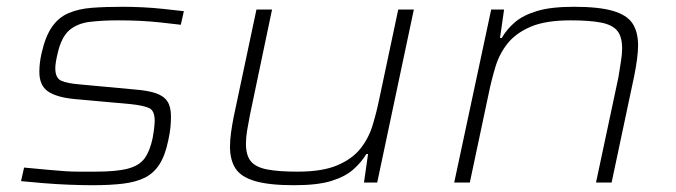

<svg xmlns="http://www.w3.org/2000/svg" viewBox="-20 -538 1992 566"><path d="M253 8Q221 8 183.5 6.5Q146 5 109 2Q72 -1 42 -4L51 -44Q94 -40 121.5 -37.5Q149 -35 170 -33.5Q191 -32 211.5 -32Q232 -32 262 -32Q324 -32 357.5 -41Q391 -50 406.5 -71.5Q422 -93 430 -131Q433 -148 434.5 -161Q436 -174 436 -182Q436 -212 419.5 -219.5Q403 -227 366 -231L200 -246Q147 -251 121.5 -268.5Q96 -286 96 -326Q96 -338 97.5 -352Q99 -366 103 -383Q114 -431 133.5 -459Q153 -487 182.5 -499.5Q212 -512 251 -515Q290 -518 342 -518Q369 -518 400.5 -516.5Q432 -515 464 -511.5Q496 -508 522 -505L513 -465Q480 -469 451.5 -472Q423 -475 393.5 -476.5Q364 -478 328 -478Q281 -478 244.5 -473.5Q208 -469 184.5 -449Q161 -429 150 -381Q147 -369 145 -357Q143 -345 143 -337Q143 -308 160.5 -300Q178 -292 217 -289L379 -274Q417 -271 440 -263Q463 -255 473.5 -239Q484 -223 484 -195Q484 -179 482.5 -163Q481 -147 476 -124Q467 -80 450 -53.5Q433 -27 406.5 -14Q380 -1 342 3.5Q304 8 253 8Z M847 8Q774 8 732.5 -4Q691 -16 674.5 -41Q658 -66 658 -106Q658 -124 661 -146.5Q664 -169 669 -194L736 -510H782L717 -200Q712 -175 708.5 -153.5Q705 -132 705 -115Q705 -80 719.5 -62.5Q734 -45 767.5 -38.5Q801 -32 857 -32Q931 -32 975 -51Q1019 -70 1043 -100.5Q1067 -131 1078.5 -169Q1090 -207 1098 -246L1154 -510H1200L1092 0H1053L1065 -84H1060Q1045 -59 1021 -38Q997 -17 956.5 -4.5Q916 8 847 8Z M1319 0 1428 -510H1466L1454 -426H1459Q1474 -452 1498 -472.5Q1522 -493 1563 -505.5Q1604 -518 1672 -518Q1745 -518 1786.5 -506Q1828 -494 1844.5 -469Q1861 -444 1861 -404Q1861 -387 1858 -364Q1855 -341 1850 -316L1783 0H1737L1803 -310Q1807 -335 1810.5 -357Q1814 -379 1814 -395Q1814 -430 1799.5 -447.5Q1785 -465 1751.5 -471.5Q1718 -478 1662 -478Q1588 -478 1544 -459Q1500 -440 1476 -409.5Q1452 -379 1440.5 -341Q1429 -303 1421 -264L1365 0Z"/></svg>

Font: Saira Expanded ExtraLight
Style: Italic
Weight: 250
Width: 7
Italic angle: -12°
Designer: Hector Gatti with collaboration of the Omnibus-Type team
Foundry: Omnibus-Type
Version: Version 1.101